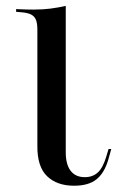

<svg xmlns="http://www.w3.org/2000/svg" viewBox="-20 -601 387 633"><path d="M103.2 -201.6V-503.2Q103.2 -524.2 98.4 -535.9Q93.5 -547.6 82.3 -553.2Q71 -558.9 50.8 -560.5L33.1 -562.1V-571Q50 -570.2 64.5 -569.8Q79 -569.4 90.3 -569.4Q121 -569.4 146 -572.6Q171 -575.8 196.8 -581.5V-519.4V-571V-201.6ZM224.2 11.3Q167.7 11.3 135.1 -20.2Q102.4 -51.6 103.2 -121V-201.6H196.8V-98.4Q196.8 -58.9 212.9 -37.9Q229 -16.9 259.7 -16.9Q285.5 -16.9 302.4 -32.3Q319.4 -47.6 330.6 -85.5L337.9 -109.7H346.8L337.1 -75Q324.2 -30.6 298 -9.7Q271.8 11.3 224.2 11.3Z"/></svg>

Font: Playfair 144pt SemiCondensed Medium
Style: Regular
Weight: 500
Width: 4
Designer: Claus Eggers Sørensen
Foundry: Claus Eggers Sørensen
Version: Version 2.203